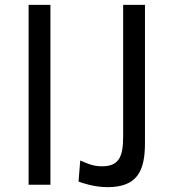

<svg xmlns="http://www.w3.org/2000/svg" viewBox="-20 -762 702 792"><path d="M98 0H188V-742H98ZM578 -742H488V-198C488 -110 467 -76 400 -76C358 -76 332 -92 311 -100L304 -13C319 -7 370 10 423 10C546 10 578 -56 578 -172Z"/></svg>

Font: Cheyenne Sans
Style: Regular
Weight: 400
Designer: The Public Sans project authors (U.S. Web Design System), Libre Franklin designed by Pablo Impallari and Rodrigo Fuenzal
Foundry: The Cheyenne Sans Project Authors
Version: Version 2.007